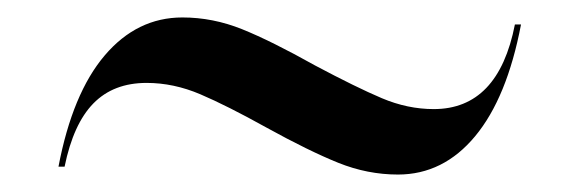

<svg xmlns="http://www.w3.org/2000/svg" viewBox="-20 -394 664 220"><path d="M285 -248Q240 -273 209.5 -286Q179 -299 148 -299Q110 -299 87 -275.5Q64 -252 54 -203H47Q63 -287 100 -330.5Q137 -374 189 -374Q224 -374 257.5 -360.5Q291 -347 341 -319Q388 -294 417.5 -281.5Q447 -269 477 -269Q551 -269 570 -366H577Q561 -282 524.5 -238Q488 -194 436 -194Q401 -194 367.5 -207.5Q334 -221 285 -248Z"/></svg>

Font: Nyght Serif
Style: Regular
Weight: 400
Designer: Maksym Kobuzan
Version: Version 0.410;July 4, 2025;FontCreator 15.0.0.2958 64-bit